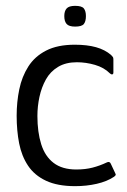

<svg xmlns="http://www.w3.org/2000/svg" viewBox="-20 -631 435 657"><path d="M237 6Q177 6 137.5 -12.5Q98 -31 76 -64Q54 -97 45.5 -140.5Q37 -184 37 -235Q37 -282 46 -325.5Q55 -369 77 -403.5Q99 -438 138 -458Q177 -478 236 -478Q278 -478 308.5 -469.5Q339 -461 360 -443Q365 -438 366.5 -435.5Q368 -433 368 -427V-383Q368 -377 364 -376.5Q360 -376 356 -380Q336 -400 305 -409Q274 -418 243 -418Q205 -418 178.5 -402Q152 -386 137 -359Q122 -332 115 -299.5Q108 -267 108 -234Q108 -179 121 -137.5Q134 -96 163.5 -73.5Q193 -51 241 -51Q272 -51 297 -57.5Q322 -64 345 -75Q355 -80 359 -71L374 -39Q377 -34 375.5 -31.5Q374 -29 370 -26Q346 -10 311 -2Q276 6 237 6ZM274 -576Q274 -558 267 -549Q260 -540 237 -540Q216 -540 208 -549Q200 -558 200 -576Q200 -593 208 -602Q216 -611 237 -611Q260 -611 267 -602Q274 -593 274 -576Z"/></svg>

Font: Glory
Style: Regular
Weight: 400
Designer: Robert Leuschke
Foundry: Robert Leuschke
Version: Version 1.011